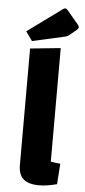

<svg xmlns="http://www.w3.org/2000/svg" viewBox="-59 -893 414 938"><g transform="rotate(5 148.0 -424.0)"><path d="M264 -102 257 -1Q208 12 169 12Q117 12 92.5 -10Q68 -32 68 -79V-650L217 -665V-108Q240 -104 264 -102ZM42 -732 212 -856Q217 -860 222 -860Q226 -860 228.5 -858Q231 -856 235 -852L288 -789Q296 -780 296 -775Q296 -768 287 -760L254 -733Q244 -724 230 -722L74 -687Z"/></g></svg>

Font: Changa SemiBold
Style: Regular
Weight: 600
Designer: Eduardo Rodriguez Tunni
Foundry: Eduardo Rodriguez Tunni
Version: Version 2.002; ttfautohint (v1.5) -l 8 -r 50 -G 150 -x 14 -H